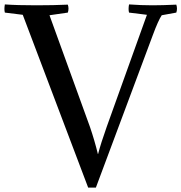

<svg xmlns="http://www.w3.org/2000/svg" viewBox="-44 -819 821 869"><path d="M399 -122H400Q412 -169 439 -245L621 -752L540 -762Q536 -777 540 -799Q595 -795 646 -795Q690 -795 754 -798Q760 -780 754 -762L688 -750Q672 -726 648 -661L390 30H355L59 -752L-22 -762Q-26 -777 -22 -799Q33 -795 120 -795Q198 -795 263 -798Q269 -780 263 -762L180 -750L363 -245Q384 -184 399 -122Z"/></svg>

Font: Adamina
Style: Regular
Weight: 400
Designer: Cyreal (www.cyreal.org)
Foundry: Alexei Vanyashin
Version: Version 1.013